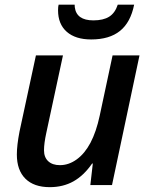

<svg xmlns="http://www.w3.org/2000/svg" viewBox="-20 -772 627 801"><path d="M50.3 -127.4Q50.3 -166 61.5 -223.6L129.9 -541H242.7L173.3 -218.3Q163.6 -173.8 163.6 -145Q163.6 -115.7 181.2 -99.4Q198.7 -83 230 -83Q267.1 -83 300.3 -107.2Q333.5 -131.3 357.4 -176.3Q381.8 -222.7 396 -289.6L449.7 -541H562L447.3 0H356.9L367.2 -89.8H364.3Q329.6 -39.6 286.4 -15.4Q243.2 8.8 187.5 8.8Q121.6 8.8 85.9 -26.6Q50.3 -62 50.3 -127.4ZM222.2 -729Q222.2 -745.1 224.6 -752.4H291.5Q291.5 -745.1 292 -742.2Q298.8 -687 369.6 -687Q411.1 -687 435.5 -702.4Q460 -717.8 471.2 -752.4H539.6Q524.9 -678.7 480.7 -643.1Q436.5 -607.4 360.4 -607.4Q294.9 -607.4 258.5 -639.4Q222.2 -671.4 222.2 -729Z"/></svg>

Font: Viking Open Sans Light
Style: Bold Italic
Weight: 600
Italic angle: -12°
Foundry: Ascender Corporation
Version: Version 2.000